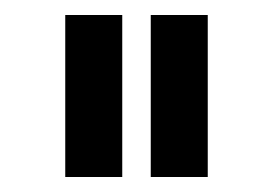

<svg xmlns="http://www.w3.org/2000/svg" viewBox="-20 -738 364 256"><path d="M67 -502V-718H143V-502ZM181 -502V-718H257V-502Z"/></svg>

Font: Raleway Medium Alt1
Style: Regular
Weight: 500
Designer: Matt McInerney, Pablo Impallari, Rodrigo Fuenzalida
Foundry: Matt McInerney, Pablo Impallari, Rodrigo Fuenzalida
Version: Version 3.000g; ttfautohint (v1.5) -l 8 -r 28 -G 28 -x 14 -D